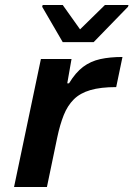

<svg xmlns="http://www.w3.org/2000/svg" viewBox="-20 -745 532 765"><path d="M36 0 143 -510H265L248 -413H255Q281 -456 311 -478.5Q341 -501 379.5 -509.5Q418 -518 468 -518L443 -398Q381 -398 340 -386Q299 -374 274 -349Q249 -324 234 -286.5Q219 -249 208 -197L167 0ZM230 -577 148 -718 150 -725H230L299 -628L398 -725H492L490 -718L353 -577Z"/></svg>

Font: Saira Expanded SemiBold
Style: Italic
Weight: 600
Width: 7
Italic angle: -12°
Designer: Hector Gatti with collaboration of the Omnibus-Type team
Foundry: Omnibus-Type
Version: Version 1.101